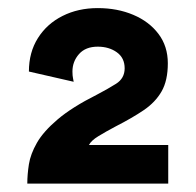

<svg xmlns="http://www.w3.org/2000/svg" viewBox="-20 -842 476 467"><path d="M46.4 -395.5Q46.4 -417.5 50.3 -442.4Q54.2 -467.3 69.8 -494.6Q85.4 -522 120.1 -551.5Q154.8 -581.1 215.8 -611.8Q241.2 -625 262.2 -638.2Q283.2 -651.4 283.2 -675.8Q283.2 -701.2 264.2 -714.8Q245.1 -728.5 217.8 -728.5Q188 -728.5 172.1 -710.4Q156.2 -692.4 156.2 -668Q156.2 -657.7 157.7 -651.1Q159.2 -644.5 159.2 -643.1L50.3 -668Q50.3 -714.8 72.3 -749.5Q94.2 -784.2 132.1 -803.2Q169.9 -822.3 217.8 -822.3Q265.6 -822.3 304.2 -805.9Q342.8 -789.6 365.5 -759.5Q388.2 -729.5 388.2 -688Q388.2 -646 373 -619.6Q357.9 -593.3 329.8 -574.2Q301.8 -555.2 261.7 -534.7Q236.8 -521.5 219.2 -510.7Q201.7 -500 196.3 -489.3H389.2V-395.5Z"/></svg>

Font: Giphurs
Style: Bold
Weight: 700
Version: Version 0.920; ttfautohint (v1.8.4.7-5d5b)